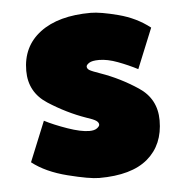

<svg xmlns="http://www.w3.org/2000/svg" viewBox="-43 -543 559 596"><g transform="rotate(-5 236.5 -245.5)"><path d="M234 -337Q234 -330 241.5 -325.5Q249 -321 275 -312Q335 -291 390 -254.5Q445 -218 445 -151Q445 -75 394.5 -32Q344 11 243 11Q213 11 145.5 -6Q78 -23 36 -56L87 -181Q116 -166 157.5 -151.5Q199 -137 225 -137Q241 -137 249 -143Q257 -149 257 -154Q257 -161 249 -166.5Q241 -172 219 -179Q159 -200 102.5 -236.5Q46 -273 46 -340Q46 -416 103 -459Q160 -502 261 -502Q291 -502 346.5 -487.5Q402 -473 444 -440L393 -315Q364 -330 332 -342Q300 -354 274 -354Q252 -354 243 -348Q234 -342 234 -337Z"/></g></svg>

Font: Palanquin Dark
Style: Bold
Weight: 700
Designer: Pria Ravichandran
Version: Version 1.000